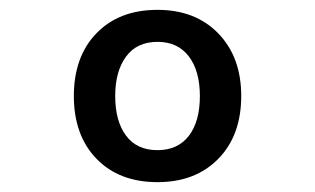

<svg xmlns="http://www.w3.org/2000/svg" viewBox="-20 -746 640 390"><path d="M300 -376Q222 -376 176 -423.5Q130 -471 130 -551Q130 -631 176 -678.5Q222 -726 300 -726Q377 -726 423.5 -678Q470 -630 470 -551Q470 -471 423.5 -423.5Q377 -376 300 -376ZM300 -441Q341 -441 363.5 -470Q386 -499 386 -551Q386 -602 363.5 -631.5Q341 -661 300 -661Q258 -661 236 -631Q214 -601 214 -551Q214 -500 236 -470.5Q258 -441 300 -441Z"/></svg>

Font: Geist Mono
Style: Regular
Weight: 400
Monospace: yes
Designer: Basement.studio, Andrés Briganti, Mateo Zaragoza
Foundry: Basement.studio, Vercel, Andrés Briganti, Guido Ferreyra, Mateo Zaragoza
Version: Version 1.500; ttfautohint (v1.8.4.7-5d5b)